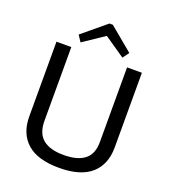

<svg xmlns="http://www.w3.org/2000/svg" viewBox="-163 -1041 1036 1168"><g transform="rotate(20 354.5 -457.0)"><path d="M174 -708V-230Q174 -150 219.5 -112.5Q265 -75 354 -75Q443 -75 489 -111Q535 -147 535 -225V-708H631V-225Q631 -114 562 -53Q493 8 354 8Q215 8 146.5 -53Q78 -114 78 -225V-708ZM365 -922 518 -795 488 -754 354 -846 217 -754 190 -795 343 -922Z"/></g></svg>

Font: Telex
Style: Regular
Weight: 400
Designer: Andres Torresi
Foundry: Andres Torresi
Version: Version 1.100